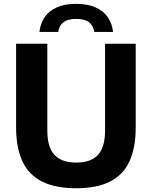

<svg xmlns="http://www.w3.org/2000/svg" viewBox="-20 -967 788 996"><path d="M375.5 9.5Q267.5 9.5 198.5 -25Q129.5 -59.5 96.5 -129.8Q63.5 -200 63.5 -306.5V-740H225.5V-290.5Q225.5 -202.5 263 -163Q300.5 -123.5 375.5 -123.5Q450.5 -123.5 487.8 -163Q525 -202.5 525 -290.5V-740H684V-306.5Q684 -200 651.5 -129.8Q619 -59.5 550.5 -25Q482 9.5 375.5 9.5ZM184.5 -801.5Q189.5 -845.5 212 -878.2Q234.5 -911 275 -929Q315.5 -947 375 -947Q434.5 -947 475.2 -929Q516 -911 538.8 -878.2Q561.5 -845.5 566.5 -801.5H469Q463.5 -835 441.5 -852Q419.5 -869 375 -869Q331.5 -869 309.5 -852Q287.5 -835 282 -801.5Z"/></svg>

Font: Encode Sans Condensed Thin
Style: Bold
Weight: 700
Version: Version 3.002